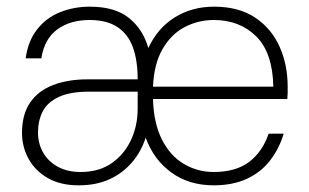

<svg xmlns="http://www.w3.org/2000/svg" viewBox="-20 -544 926 576"><path d="M216 12Q161 12 123 -10Q85 -32 65.5 -68Q46 -104 46 -145Q46 -201 70.5 -236.5Q95 -272 139.5 -289Q184 -306 243 -306H393Q393 -363 378.5 -402.5Q364 -442 332 -463Q300 -484 249 -484Q190 -484 151.5 -455.5Q113 -427 104 -369H57Q64 -421 91.5 -456Q119 -491 160.5 -507.5Q202 -524 249 -524Q325 -524 367 -490Q409 -456 425 -400Q453 -460 504.5 -492Q556 -524 622 -524Q696 -524 745 -491.5Q794 -459 818.5 -404.5Q843 -350 843 -284Q843 -275 843 -266.5Q843 -258 842 -247H439Q441 -174 466 -125Q491 -76 532 -52Q573 -28 621 -28Q687 -28 727 -58Q767 -88 786 -143H831Q818 -99 791 -63.5Q764 -28 721.5 -8Q679 12 621 12Q547 12 494 -26.5Q441 -65 417 -131Q404 -90 376.5 -57.5Q349 -25 309 -6.5Q269 12 216 12ZM222 -28Q277 -28 315 -54.5Q353 -81 373 -124Q393 -167 393 -218V-269H247Q190 -269 156 -253Q122 -237 108 -209.5Q94 -182 94 -146Q94 -114 109 -87Q124 -60 153 -44Q182 -28 222 -28ZM439 -284H800Q798 -386 748.5 -435Q699 -484 621 -484Q575 -484 534.5 -463Q494 -442 468 -397.5Q442 -353 439 -284Z"/></svg>

Font: DM Sans 12pt ExtraLight
Style: Regular
Weight: 250
Version: Version 4.004;gftools[0.9.30]